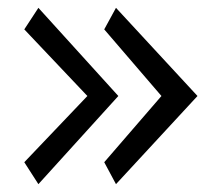

<svg xmlns="http://www.w3.org/2000/svg" viewBox="-20 -525 572 490"><path d="M78 -55 282 -280 78 -505 42 -450 203 -280 42 -111ZM276 -55 484 -280 276 -505 246 -450 392 -280 246 -111Z"/></svg>

Font: Bluebird
Style: LiNrw
Weight: 300
Designer: Jasper
Foundry: Cannot Into Space Fonts
Version: Version 0.98